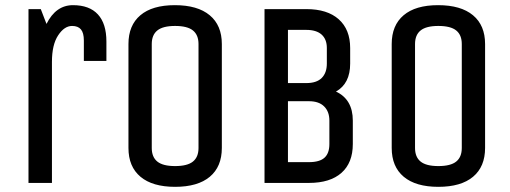

<svg xmlns="http://www.w3.org/2000/svg" viewBox="-20 -705 1964 740"><path d="M390.1 -470.2H303.2V-548.8Q303.2 -578.1 292 -591.6Q280.8 -605 257.8 -605Q228 -605 204.1 -568.8Q180.2 -532.7 180.2 -466.8V0H89.8V-669.9H137.2L159.2 -612.8Q195.3 -685.1 261.2 -685.1Q324.7 -685.1 357.4 -649.4Q390.1 -613.8 390.1 -544.9Z M745.1 -134.8V-535.2Q745.1 -570.3 723.6 -587.6Q702.1 -605 654.8 -605Q607.9 -605 586.4 -587.6Q564.9 -570.3 564.9 -535.2V-134.8Q564.9 -99.6 586.4 -82.3Q607.9 -64.9 654.8 -64.9Q702.1 -64.9 723.6 -82.3Q745.1 -99.6 745.1 -134.8ZM654.8 15.1Q567.9 15.1 521.5 -23.7Q475.1 -62.5 475.1 -134.8V-535.2Q475.1 -607.4 521 -646.2Q566.9 -685.1 653.8 -685.1Q741.7 -685.1 788.3 -646.2Q835 -607.4 835 -535.2V-134.8Q835 -62.5 788.6 -23.7Q742.2 15.1 654.8 15.1Z M1249.5 -149.9V-240.2Q1249.5 -274.9 1229.2 -294.9Q1209 -314.9 1170.9 -314.9H1089.8V-80.1H1170.9Q1211.9 -80.1 1230.7 -97.2Q1249.5 -114.3 1249.5 -149.9ZM1239.7 -460V-520Q1239.7 -553.7 1219.5 -571.8Q1199.2 -589.8 1160.6 -589.8H1089.8V-384.8H1160.6Q1200.2 -384.8 1220 -404.5Q1239.7 -424.3 1239.7 -460ZM1170.9 0H999.5V-669.9H1160.6Q1241.7 -669.9 1285.6 -630.6Q1329.6 -591.3 1329.6 -520V-460Q1329.6 -382.8 1274.9 -352.1Q1339.8 -321.8 1339.8 -240.2V-149.9Q1339.8 -77.6 1296.1 -38.8Q1252.4 0 1170.9 0Z M1759.8 -134.8V-535.2Q1759.8 -570.3 1738.3 -587.6Q1716.8 -605 1669.4 -605Q1622.6 -605 1601.1 -587.6Q1579.6 -570.3 1579.6 -535.2V-134.8Q1579.6 -99.6 1601.1 -82.3Q1622.6 -64.9 1669.4 -64.9Q1716.8 -64.9 1738.3 -82.3Q1759.8 -99.6 1759.8 -134.8ZM1669.4 15.1Q1582.5 15.1 1536.1 -23.7Q1489.7 -62.5 1489.7 -134.8V-535.2Q1489.7 -607.4 1535.6 -646.2Q1581.5 -685.1 1668.5 -685.1Q1756.3 -685.1 1803 -646.2Q1849.6 -607.4 1849.6 -535.2V-134.8Q1849.6 -62.5 1803.2 -23.7Q1756.8 15.1 1669.4 15.1Z"/></svg>

Font: Unica One
Style: Bold
Weight: 400
Designer: Eduardo Rodriguez Tunni
Foundry: Eduardo Rodriguez Tunni
Version: Version 1.001